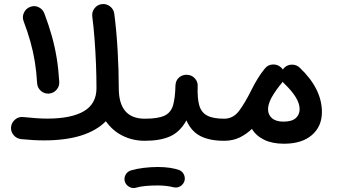

<svg xmlns="http://www.w3.org/2000/svg" viewBox="-20 -670 1684 959"><path d="M440.9 -587.4Q438 -609.9 451.9 -628.2Q465.8 -646.5 488.3 -649.4Q511.2 -652.3 529.5 -638.2Q547.9 -624 550.8 -601.6Q562 -515.6 567.6 -417.2Q573.2 -318.8 573.2 -230Q573.2 -77.1 703.1 -77.1H703.6Q726.6 -77.1 742.7 -61Q758.8 -44.9 758.8 -22Q758.8 0.5 742.7 16.8Q726.6 33.2 703.6 33.2H703.1Q642.6 33.2 592 7.8Q541.5 -17.6 508.8 -64.5Q413.6 31.2 200.7 31.2Q147.5 31.2 85.9 24.9Q63 22.5 48.1 4.9Q33.2 -12.7 35.2 -35.2Q37.6 -58.1 55.4 -73Q73.2 -87.9 95.7 -85.4Q130.4 -82 159.2 -79.8Q188 -77.6 215.8 -77.6Q335.9 -77.6 398.9 -114.5Q461.9 -151.4 461.9 -230Q461.9 -286.6 459.5 -349.1Q457 -411.6 452.4 -473.1Q447.8 -534.7 440.9 -587.4ZM97.7 -564.9Q89.8 -586.4 99.9 -607.2Q109.9 -627.9 130.9 -635.7Q152.3 -644 173.1 -634Q193.8 -624 201.7 -602.5Q224.1 -543 239 -489.7Q253.9 -436.5 262.9 -381.8Q272 -327.1 275.9 -262.7Q277.8 -239.7 262.9 -222.2Q248 -204.6 225.1 -202.6Q202.1 -200.7 184.8 -215.6Q167.5 -230.5 165.5 -253.4Q162.1 -312.5 153.8 -362.8Q145.5 -413.1 131.8 -461.9Q118.2 -510.7 97.7 -564.9Z M647.9 -22Q647.9 -44.9 664.6 -61Q681.2 -77.1 703.6 -77.1Q770 -77.1 802 -92.5Q834 -107.9 844.5 -144.5Q855 -181.2 856.4 -243.7Q857.9 -269.5 875.2 -283.7Q892.6 -297.9 916 -296.4Q939 -294.9 954.1 -277.6Q969.2 -260.3 967.3 -237.8Q965.3 -178.7 975.3 -143.6Q985.4 -108.4 1014.6 -92.8Q1043.9 -77.1 1099.1 -77.1H1099.6Q1122.6 -77.1 1138.7 -61Q1154.8 -44.9 1154.8 -22Q1154.8 0.5 1138.7 16.8Q1122.6 33.2 1099.6 33.2H1099.1Q1027.8 33.2 981.7 10Q935.5 -13.2 911.1 -68.8Q879.4 -11.2 829.8 11Q780.3 33.2 703.6 33.2Q681.2 33.2 664.6 16.8Q647.9 0.5 647.9 -22ZM603.5 236.8Q598.6 219.2 607.2 203.1Q615.7 187 633.8 181.2Q661.1 172.9 697 168.5Q732.9 164.1 768.1 164.1Q802.7 164.1 830.8 168.5Q858.9 172.9 878.4 180.7Q896.5 190.4 901.6 210Q906.7 229.5 895.5 246.1Q886.2 259.3 873 263.9Q859.9 268.6 845.7 265.1Q831.5 261.2 810.3 258.8Q789.1 256.3 768.1 256.3Q734.9 256.3 706.3 259Q677.7 261.7 659.2 267.6Q641.6 272.5 625.2 263.2Q608.9 253.9 603.5 236.8Z M1044.4 -22Q1044.4 -44.9 1060.8 -61Q1077.1 -77.1 1099.6 -77.1Q1145 -77.1 1174.6 -116.9Q1204.1 -156.7 1233.9 -216.8Q1249.5 -248.5 1267.3 -277.6Q1285.2 -306.6 1303.2 -328.1L1304.7 -329.6Q1318.8 -346.7 1342 -347.9Q1365.2 -349.1 1382.3 -334.5Q1388.2 -329.6 1392.6 -322.8Q1395 -326.7 1398.4 -330.1Q1414.1 -346.7 1437.3 -347.2Q1460.4 -347.7 1477.1 -332Q1587.9 -226.6 1587.9 -110.4Q1587.9 -38.6 1537.8 4.6Q1487.8 47.9 1398.4 47.9Q1339.8 47.9 1299.3 28.1Q1258.8 8.3 1238.3 -26.4Q1211.9 -0.5 1177.7 16.4Q1143.6 33.2 1099.6 33.2Q1077.1 33.2 1060.8 16.8Q1044.4 0.5 1044.4 -22ZM1318.8 -124Q1318.8 -96.7 1338.6 -79.6Q1358.4 -62.5 1395.5 -62.5Q1437.5 -62.5 1457 -79.8Q1476.6 -97.2 1476.6 -125Q1476.6 -179.2 1400.4 -252Q1395.5 -256.3 1392.1 -261.7Q1390.6 -259.3 1388.7 -256.8Q1375.5 -241.7 1360.6 -220.7Q1345.7 -199.7 1335 -180.2Q1318.8 -148.4 1318.8 -124Z"/></svg>

Font: Mikhak-FD SemiBold
Style: Regular
Weight: 600
Designer: Amin Abedi
Version: Version 3.2